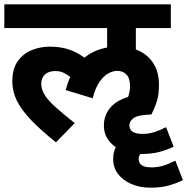

<svg xmlns="http://www.w3.org/2000/svg" viewBox="-20 -642 867 889"><path d="M208 -426Q258 -426 296 -414Q334 -402 371 -375Q415 -411 476 -422V-512H0V-622H771V-512H609V-413Q658 -395 687 -353.5Q716 -312 716 -250Q716 -206 707.5 -177Q699 -148 681 -112Q619 -110 599 -95.5Q579 -81 579 -62Q579 -43 593.5 -32.5Q608 -22 640 -22Q666 -22 690 -29Q714 -36 749 -53L784 37Q758 50 721.5 60.5Q685 71 634 71H630Q622 81 622 94Q622 113 636 123Q650 133 683 133Q709 133 733 126Q757 119 792 102L827 192Q801 205 764.5 216Q728 227 677 227Q627 227 588 210Q549 193 526.5 163.5Q504 134 504 95Q504 64 516 39Q490 22 475.5 -3.5Q461 -29 461 -60Q461 -108 490 -142.5Q519 -177 573 -193Q582 -218 582 -242Q582 -280 565.5 -297Q549 -314 522 -314Q506 -314 485 -304Q464 -294 443.5 -267Q423 -240 409 -187L284 -225Q293 -258 305 -286Q290 -298 273.5 -305.5Q257 -313 236 -313Q205 -313 188 -297Q171 -281 171 -255Q171 -229 186 -204Q201 -179 235 -148Q269 -117 326 -72L239 17Q169 -39 124.5 -85.5Q80 -132 58.5 -175Q37 -218 37 -265Q37 -325 63.5 -360.5Q90 -396 129.5 -411Q169 -426 208 -426Z"/></svg>

Font: Noto Sans Devanagari UI
Style: Bold
Weight: 700
Designer: Jelle Bosma - Monotype Design Team
Foundry: Monotype Imaging Inc.
Version: Version 2.004; ttfautohint (v1.8.4.7-5d5b)